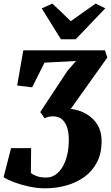

<svg xmlns="http://www.w3.org/2000/svg" viewBox="-22 -1016 603 1042"><path d="M222.5 6Q181.5 6 137.5 -3.2Q93.5 -12.5 56 -26.5Q18.5 -40.5 -2.5 -54.5L38 -212H147L145.5 -77Q153 -70.5 174 -61.5Q195 -52.5 229.5 -52.5Q256.5 -52.5 279 -67.8Q301.5 -83 317.8 -110.8Q334 -138.5 342.8 -176Q351.5 -213.5 351.5 -258.5Q351.5 -292.5 343.2 -321Q335 -349.5 316 -367Q297 -384.5 265.5 -384.5Q251.5 -384.5 241 -382Q230.5 -379.5 220 -374L196.5 -408L344 -631.5L390.5 -685L219.5 -676L152.5 -542L71 -552L104.5 -743H547.5L560.5 -704L362 -425Q409 -419.5 447 -397.2Q485 -375 507.2 -338.2Q529.5 -301.5 529.5 -250Q529.5 -184.5 504.8 -136.2Q480 -88 436.8 -56.5Q393.5 -25 338.2 -9.5Q283 6 222.5 6ZM308.5 -803 204.5 -970.5 262 -996.5Q287.5 -973 312.5 -949Q337.5 -925 362 -901Q396 -925.5 429.5 -949.2Q463 -973 497 -996.5L549.5 -971L389 -803Z"/></svg>

Font: Merriweather 24pt SemiCondensed Black
Style: Italic
Weight: 900
Width: 4
Italic angle: -7.8°
Designer: Eben Sorkin
Foundry: Eben Sorkin
Version: Version 2.101